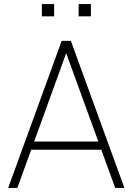

<svg xmlns="http://www.w3.org/2000/svg" viewBox="-20 -920 649 940"><path d="M65 0H20L282 -720H327L589 0H544L289 -701H319ZM488 -187H120V-227H488ZM425 -840H365V-900H425ZM245 -840H185V-900H245Z"/></svg>

Font: Manrope Variable Light
Style: Regular
Weight: 200
Designer: Mikhail Sharanda
Foundry: Mikhail Sharanda
Version: Version 4.505